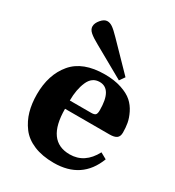

<svg xmlns="http://www.w3.org/2000/svg" viewBox="-181 -847 880 965"><g transform="rotate(30 259.5 -364.0)"><path d="M34 -245Q34 -359 94 -430.5Q154 -502 281 -502Q336 -502 378 -488Q420 -474 443.5 -453Q467 -432 481.5 -402.5Q496 -373 500.5 -347.5Q505 -322 505 -294Q505 -271 492 -261.5Q479 -252 451 -252H193Q193 -65 327 -65Q414 -65 461 -154L497 -134Q441 12 279 12Q212 12 163 -8.5Q114 -29 86.5 -66Q59 -103 46.5 -147Q34 -191 34 -245ZM193 -300H317Q335 -300 341.5 -306.5Q348 -313 348 -333Q348 -456 277 -456Q233 -456 213 -410Q193 -364 193 -300ZM105 -680Q105 -699 122.5 -719.5Q140 -740 158 -740Q173 -740 188.5 -729.5Q204 -719 232 -690L377 -541L356 -511L173 -614Q140 -632 122.5 -647Q105 -662 105 -680Z"/></g></svg>

Font: Heuristica
Style: Bold
Weight: 700
Version: Version 1.0.2